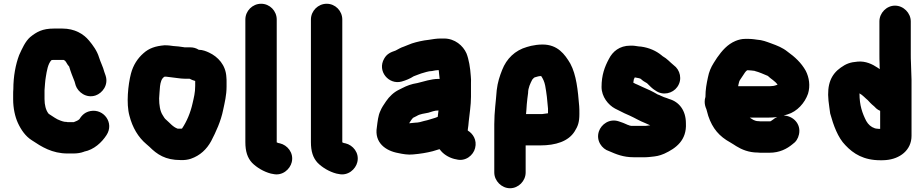

<svg xmlns="http://www.w3.org/2000/svg" viewBox="-20 -787 4921 1022"><path d="M426 21C427 21 427 21 428 20C480 10 522 -29 547 -68C589 -132 533 -209 462 -196C435 -191 417 -176 403 -153C395 -145 385 -142 373 -137H340C339 -137 337 -137 335 -138C327 -138 320 -139 314 -141L302 -145C280 -152 261 -168 241 -180C240 -181 238 -182 237 -184C224 -201 217 -229 217 -259V-307C219 -330 220 -356 224 -378C229 -409 235 -448 254 -467C259 -468 263 -468 267 -468H319C321 -467 323 -465 326 -464C335 -454 337 -444 348 -433C356 -405 367 -378 377 -353L383 -332C395 -297 439 -262 489 -279C524 -291 559 -334 542 -385L535 -405C529 -430 515 -456 507 -482C497 -516 474 -547 454 -571C424 -607 377 -635 312 -635H267C205 -635 175 -617 141 -590C114 -566 98 -529 82 -494C63 -444 51 -380 51 -313C50 -303 50 -293 50 -283V-258C50 -211 60 -166 75 -133C92 -96 116 -61 150 -40C201 -6 257 30 340 30H370C391 30 410 27 426 21Z M1019 -356V-330C1019 -293 1012 -268 1005 -237C994 -187 974 -140 949 -103H948C947 -102 947 -102 946 -102H926C900 -111 884 -133 865 -149C857 -155 852 -164 846 -174C832 -195 827 -228 827 -263C831 -301 827 -360 853 -377C853 -378 853 -378 854 -378C857 -379 859 -379 862 -379H863C870 -378 878 -377 888 -376C912 -374 939 -368 963 -368H989C999 -363 1007 -359 1019 -356ZM856 -546C807 -542 773 -530 744 -504C713 -477 689 -441 677 -395C662 -337 651 -236 669 -171C685 -108 716 -56 759 -20L775 -6C816 35 860 65 941 65C962 66 981 63 996 58C1045 41 1080 8 1104 -36C1129 -84 1156 -142 1168 -203C1176 -241 1186 -280 1186 -326V-350C1186 -359 1186 -368 1185 -376C1182 -441 1140 -485 1093 -507C1078 -514 1059 -522 1038 -522C1024 -531 1009 -535 993 -535H963C962 -535 960 -535 957 -536C940 -539 920 -541 903 -542C887 -544 878 -546 856 -546Z M1286 -683V-31C1286 19 1297 53 1322 80C1346 104 1383 127 1422 137L1433 139C1483 151 1524 114 1533 76C1545 26 1509 -15 1470 -24L1460 -26C1459 -27 1455 -29 1453 -29V-683C1453 -729 1416 -767 1370 -767C1324 -767 1286 -729 1286 -683Z M1635 -683V-31C1635 19 1646 53 1671 80C1695 104 1732 127 1771 137L1782 139C1832 151 1873 114 1882 76C1894 26 1858 -15 1819 -24L1809 -26C1808 -27 1804 -29 1802 -29V-683C1802 -729 1765 -767 1719 -767C1673 -767 1635 -729 1635 -683Z M2315 -414C2316 -407 2317 -401 2317 -396L2320 -369V-367H2314C2274 -367 2237 -353 2202 -345C2170 -340 2146 -331 2121 -318L2103 -309C2076 -296 2052 -273 2035 -248C2023 -230 2012 -215 2004 -195C1993 -172 1990 -141 1986 -110C1972 -28 2032 16 2101 28C2124 33 2152 38 2179 35C2216 32 2252 26 2283 18L2316 8C2317 8 2319 8 2320 7C2337 32 2367 51 2398 59L2408 61C2458 75 2500 39 2509 1C2520 -42 2497 -76 2470 -92V-97C2471 -104 2472 -111 2473 -119L2475 -140C2479 -181 2487 -226 2487 -272V-345C2488 -357 2487 -369 2486 -382C2483 -427 2476 -470 2463 -503C2445 -544 2401 -582 2344 -582H2325C2304 -582 2280 -578 2262 -575C2232 -572 2198 -564 2173 -556C2158 -551 2144 -544 2130 -539C2114 -534 2101 -526 2086 -518C2059 -509 2039 -500 2025 -475C1986 -408 2050 -334 2118 -353C2140 -359 2164 -369 2182 -381C2197 -386 2209 -392 2222 -396C2238 -400 2260 -409 2280 -409C2294 -412 2300 -413 2315 -414ZM2314 -199C2313 -189 2311 -176 2310 -165C2292 -157 2274 -154 2254 -147L2237 -143C2224 -139 2207 -134 2190 -134C2181 -133 2171 -132 2160 -131H2158C2164 -140 2170 -151 2178 -159C2178 -160 2178 -160 2179 -160L2199 -170C2214 -180 2240 -183 2260 -187C2278 -192 2292 -199 2314 -199Z M2857 -382C2858 -382 2859 -382 2860 -383C2870 -369 2878 -352 2882 -331C2889 -293 2894 -251 2897 -209V-184C2888 -183 2876 -181 2867 -180H2780C2781 -188 2781 -195 2782 -202L2784 -232C2785 -251 2789 -273 2791 -292C2791 -320 2803 -343 2813 -363C2816 -366 2823 -376 2829 -376C2838 -378 2846 -382 2857 -382ZM2695 215C2740 215 2778 176 2778 131V-13H2855C2939 -13 3006 -35 3039 -88C3056 -115 3064 -136 3064 -180C3064 -197 3064 -211 3063 -222C3056 -308 3048 -388 3016 -448C2986 -499 2948 -550 2868 -550C2846 -550 2825 -547 2807 -543L2785 -537C2721 -519 2676 -474 2653 -415C2640 -382 2629 -350 2624 -307C2620 -249 2611 -192 2611 -126V131C2611 176 2650 215 2695 215Z M3347 -544H3335C3278 -544 3241 -513 3221 -473C3199 -432 3182 -388 3182 -324C3182 -272 3218 -228 3254 -209L3304 -184L3331 -172C3360 -159 3385 -143 3414 -132L3441 -120L3425 -118C3420 -117 3416 -117 3412 -117H3340C3335 -117 3328 -120 3323 -122C3322 -122 3321 -122 3320 -123C3306 -130 3289 -136 3274 -141C3223 -158 3180 -124 3168 -88C3151 -38 3185 6 3221 17C3260 34 3297 50 3353 50H3415C3424 50 3433 49 3443 48C3473 45 3488 43 3516 31C3579 2 3636 -41 3631 -131C3631 -199 3595 -245 3542 -260C3538 -261 3534 -263 3529 -265L3514 -270L3498 -277C3493 -280 3487 -282 3481 -284C3456 -299 3429 -312 3400 -324L3374 -336C3366 -339 3358 -343 3351 -347C3352 -352 3352 -356 3353 -359C3353 -361 3353 -363 3354 -364V-365L3359 -375C3367 -374 3372 -373 3380 -371C3384 -371 3388 -368 3391 -367C3400 -358 3411 -351 3424 -344C3437 -331 3453 -314 3469 -305C3509 -276 3561 -290 3585 -324C3614 -364 3600 -416 3566 -440C3545 -457 3532 -474 3507 -488C3504 -490 3502 -492 3501 -493C3473 -516 3436 -533 3392 -539C3379 -539 3359 -544 3347 -544Z M3995 -410C3996 -410 3997 -410 3998 -409C4022 -403 4045 -392 4067 -383C4084 -366 4106 -356 4119 -336C4109 -333 4100 -329 4089 -329C4082 -328 4075 -328 4067 -328H3909L3911 -338C3914 -350 3914 -354 3920 -363L3936 -387C3941 -395 3949 -408 3957 -413H3963C3973 -413 3985 -411 3995 -410ZM4117 -164 4105 -158C4098 -152 4092 -149 4084 -143C4083 -143 4083 -143 4083 -142C4080 -141 4077 -141 4075 -141H4034C4031 -141 4025 -141 4018 -142C3996 -142 3985 -152 3971 -161H4067C4085 -161 4101 -162 4117 -164ZM4151 -172 4172 -178C4223 -193 4264 -239 4281 -288C4294 -330 4287 -375 4269 -410C4245 -453 4211 -484 4172 -512C4146 -533 4118 -544 4085 -556C4060 -565 4039 -574 4008 -576L3994 -578C3985 -579 3975 -580 3966 -580H3946C3929 -580 3912 -576 3895 -569C3852 -551 3823 -517 3797 -480L3779 -452C3764 -428 3754 -405 3748 -374C3741 -341 3735 -311 3735 -271C3732 -262 3731 -254 3731 -245C3731 -232 3734 -219 3740 -206C3744 -193 3747 -182 3750 -170C3773 -102 3809 -61 3867 -29L3885 -18C3890 -15 3894 -12 3899 -9C3928 9 3966 25 4013 25C4022 26 4029 26 4034 26H4076C4130 26 4169 5 4198 -19C4217 -32 4228 -49 4233 -72C4245 -128 4201 -171 4151 -172Z M4829 -453C4828 -469 4828 -484 4828 -497V-673C4828 -718 4789 -757 4744 -757C4699 -757 4661 -718 4661 -673V-497C4661 -482 4661 -465 4662 -448C4662 -438 4662 -428 4663 -419L4651 -427C4624 -445 4588 -463 4545 -459C4505 -456 4483 -447 4455 -427C4404 -391 4381 -338 4390 -251C4394 -224 4395 -206 4399 -183C4416 -121 4440 -54 4480 -14C4523 32 4578 66 4666 66C4677 66 4687 66 4696 65C4769 59 4832 13 4832 -64V-362C4832 -391 4829 -422 4829 -453ZM4665 -197V-101C4660 -101 4654 -101 4649 -102C4645 -102 4641 -103 4637 -104C4616 -111 4602 -124 4591 -143C4570 -184 4555 -227 4555 -288V-290C4572 -281 4585 -265 4599 -254L4612 -240C4617 -235 4624 -228 4633 -221L4644 -210C4650 -205 4657 -200 4665 -197Z"/></svg>

Font: Blanket
Style: Blk
Weight: 900
Foundry: Cannot Into Space Fonts
Version: Version 0.9